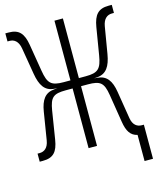

<svg xmlns="http://www.w3.org/2000/svg" viewBox="-123 -782 832 1009"><g transform="rotate(-15 293.0 -277.5)"><path d="M3.4 2.4H21C77.6 2.4 101.6 -23.9 111.8 -88.9L136.2 -241.2C147.5 -310.1 165.5 -324.7 232.9 -324.7H270V0H315.9V-324.7H353C420.4 -324.7 438.5 -310.1 449.7 -241.2L474.1 -88.9C482.4 -36.1 500 -8.8 536.6 -0.5V141.6H582.5V-43.9H571.3C546.4 -43.9 524.4 -58.1 518.1 -96.2L493.7 -246.6C483.9 -307.6 460.4 -341.3 410.6 -345.2L392.6 -346.7L410.6 -348.1C460.4 -352.1 482.9 -388.2 493.7 -451.7L518.1 -597.2C524.9 -636.7 546.4 -651.9 571.3 -651.9H582.5V-695.8H564.9C508.3 -695.8 484.9 -668 474.1 -604.5L449.7 -457C438 -385.7 420.4 -368.7 353 -368.7H315.9V-693.4H270V-368.7H232.9C165.5 -368.7 147.9 -385.7 136.2 -457L111.8 -604.5C101.1 -668 77.6 -695.8 21 -695.8H3.4V-651.9H14.6C39.6 -651.9 61 -636.7 67.9 -597.2L92.3 -451.7C103 -388.2 125.5 -352.1 175.3 -348.1L193.4 -346.7L175.3 -345.2C125.5 -341.3 102.1 -307.6 92.3 -246.6L67.9 -96.2C61.5 -56.2 39.6 -41.5 14.6 -41.5H3.4Z"/></g></svg>

Font: Cascadia Mono PL ExtraLight
Style: Regular
Weight: 200
Monospace: yes
Designer: Aaron Bell
Foundry: Saja Typeworks
Version: Version 2404.023